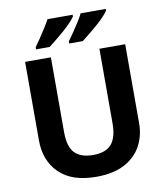

<svg xmlns="http://www.w3.org/2000/svg" viewBox="-99 -1016 955 1107"><g transform="rotate(-10 378.0 -462.0)"><path d="M671 -252Q671 -178 638.5 -118.5Q606 -59 540.5 -24.5Q475 10 375 10Q233 10 159 -62.5Q85 -135 85 -254V-714H236V-277Q236 -189 272 -153Q308 -117 379 -117Q453 -117 486.5 -156Q520 -195 520 -278V-714H671ZM596 -924Q588 -911 569 -891Q550 -871 525 -849Q500 -827 475.5 -807.5Q451 -788 433 -774H354V-787Q368 -806 386 -832Q404 -858 421 -885Q438 -912 449 -934H596ZM402 -924Q394 -911 375 -891Q356 -871 331 -849Q306 -827 281.5 -807.5Q257 -788 239 -774H160V-787Q174 -806 191.5 -832Q209 -858 226 -885Q243 -912 255 -934H402Z"/></g></svg>

Font: RS Noto Sans
Style: Bold
Weight: 700
Designer: Monotype Design Team
Foundry: Monotype Imaging Inc.
Version: Version 3.10